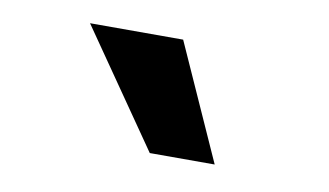

<svg xmlns="http://www.w3.org/2000/svg" viewBox="-37 -827 574 335"><g transform="rotate(10 250.0 -659.5)"><path d="M242 -557 100 -762H265L357 -557Z"/></g></svg>

Font: Nunito Sans 12pt ExtraLight 12pt Black
Style: Italic
Weight: 900
Italic angle: -9°
Version: Version 3.101;gftools[0.9.27]